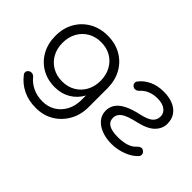

<svg xmlns="http://www.w3.org/2000/svg" viewBox="-125 -890 1444 1444"><g transform="rotate(45 597.0 -168.0)"><path d="M331 5Q252 5 191 -30.5Q130 -66 95.5 -129Q61 -192 61 -273Q61 -355 97 -418Q133 -481 196 -516.5Q259 -552 339 -552Q420 -552 482.5 -516.5Q545 -481 580.5 -418Q616 -355 617 -273L572 -249Q572 -175 541 -117.5Q510 -60 455.5 -27.5Q401 5 331 5ZM341 216Q262 216 202 186.5Q142 157 103 106Q92 94 93.5 80Q95 66 108 57Q121 48 137 51Q153 54 162 66Q191 102 236.5 124Q282 146 342 146Q398 146 443 119Q488 92 514.5 43Q541 -6 541 -72V-224L570 -282L617 -273V-69Q617 12 581 76.5Q545 141 483 178.5Q421 216 341 216ZM339 -65Q398 -65 443.5 -91.5Q489 -118 515 -165Q541 -212 541 -273Q541 -334 515 -381.5Q489 -429 443.5 -455.5Q398 -482 339 -482Q280 -482 234 -455.5Q188 -429 162 -381.5Q136 -334 136 -273Q136 -212 162 -165Q188 -118 234 -91.5Q280 -65 339 -65Z M934 5Q875 5 828 -13Q781 -31 753.5 -64Q726 -97 726 -142Q726 -180 746.5 -211Q767 -242 812.5 -265.5Q858 -289 932 -305Q999 -320 1024.5 -343.5Q1050 -367 1050 -403Q1050 -438 1020 -460.5Q990 -483 937 -483Q895 -483 859.5 -468.5Q824 -454 801 -427Q790 -415 776 -412Q762 -409 752 -415Q736 -424 733 -438.5Q730 -453 740 -465Q769 -504 819 -528Q869 -552 936 -552Q991 -552 1034 -534.5Q1077 -517 1101 -483Q1125 -449 1125 -400Q1125 -348 1085 -307.5Q1045 -267 952 -246Q867 -227 835 -203Q803 -179 803 -143Q803 -104 834.5 -84.5Q866 -65 932 -65Q982 -65 1021.5 -77Q1061 -89 1087 -119Q1097 -130 1111 -133.5Q1125 -137 1139 -126Q1152 -115 1153 -101Q1154 -87 1143 -75Q1109 -38 1051 -16.5Q993 5 934 5Z"/></g></svg>

Font: Comfortaa
Style: Regular
Weight: 400
Designer: Johan Aakerlund
Foundry: Johan Aakerlund
Version: Version 3.104; ttfautohint (v1.8.1.43-b0c9)